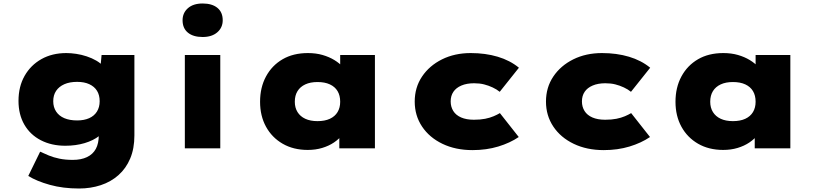

<svg xmlns="http://www.w3.org/2000/svg" viewBox="-20 -850 4690 1100"><path d="M433 230Q341 230 265.5 209Q190 188 142 158L210 19Q233 30 260 41Q287 52 320.5 59Q354 66 397 66Q445 66 478.5 50Q512 34 529 3Q546 -28 546 -77V-135L591 -131Q582 -98 548.5 -71.5Q515 -45 464.5 -30Q414 -15 354 -15Q275 -15 214 -46.5Q153 -78 119.5 -136Q86 -194 86 -272Q86 -354 121 -415.5Q156 -477 217.5 -511.5Q279 -546 360 -546Q386 -546 416.5 -541.5Q447 -537 477 -527Q507 -517 532 -502.5Q557 -488 573.5 -468.5Q590 -449 592 -426L551 -417L562 -535H750V-74Q750 1 726 58Q702 115 658.5 153.5Q615 192 557 211Q499 230 433 230ZM422 -160Q462 -160 491 -173Q520 -186 535.5 -211Q551 -236 551 -270Q551 -305 536 -329.5Q521 -354 492 -367.5Q463 -381 422 -381Q379 -381 348.5 -367.5Q318 -354 301.5 -329.5Q285 -305 285 -270Q285 -236 301.5 -211Q318 -186 348.5 -173Q379 -160 422 -160Z M1039 0V-535H1242V0ZM1141 -638Q1087 -638 1056.5 -663Q1026 -688 1026 -734Q1026 -776 1056.5 -803Q1087 -830 1141 -830Q1195 -830 1225.5 -805Q1256 -780 1256 -734Q1256 -692 1225 -665Q1194 -638 1141 -638Z M1743 9Q1661 9 1599.5 -26.5Q1538 -62 1504 -124Q1470 -186 1470 -267Q1470 -349 1504 -412Q1538 -475 1599 -510.5Q1660 -546 1744 -546Q1790 -546 1828 -535Q1866 -524 1895.5 -506Q1925 -488 1945.5 -465.5Q1966 -443 1974 -422L1929 -417V-535H2128V0H1924V-142L1967 -130Q1961 -103 1941.5 -78Q1922 -53 1893 -33.5Q1864 -14 1826 -2.5Q1788 9 1743 9ZM1799 -156Q1841 -156 1870 -169.5Q1899 -183 1914 -208Q1929 -233 1929 -267Q1929 -303 1914 -328Q1899 -353 1870 -366.5Q1841 -380 1799 -380Q1758 -380 1729 -366.5Q1700 -353 1684.5 -328Q1669 -303 1669 -267Q1669 -233 1684.5 -208Q1700 -183 1729 -169.5Q1758 -156 1799 -156Z M2687 10Q2590 10 2515 -26Q2440 -62 2398 -125Q2356 -188 2356 -268Q2356 -349 2398 -411.5Q2440 -474 2512.5 -510Q2585 -546 2677 -546Q2761 -546 2831.5 -525Q2902 -504 2953 -462L2843 -324Q2826 -338 2802.5 -349Q2779 -360 2753.5 -366.5Q2728 -373 2696 -373Q2654 -373 2623.5 -360Q2593 -347 2577.5 -324Q2562 -301 2562 -269Q2562 -238 2577 -214Q2592 -190 2622 -177Q2652 -164 2695 -164Q2732 -164 2759.5 -169.5Q2787 -175 2808 -184Q2829 -193 2844 -202L2952 -65Q2902 -31 2834.5 -10.5Q2767 10 2687 10Z M3439 10Q3342 10 3267 -26Q3192 -62 3150 -125Q3108 -188 3108 -268Q3108 -349 3150 -411.5Q3192 -474 3264.5 -510Q3337 -546 3429 -546Q3513 -546 3583.5 -525Q3654 -504 3705 -462L3595 -324Q3578 -338 3554.5 -349Q3531 -360 3505.5 -366.5Q3480 -373 3448 -373Q3406 -373 3375.5 -360Q3345 -347 3329.5 -324Q3314 -301 3314 -269Q3314 -238 3329 -214Q3344 -190 3374 -177Q3404 -164 3447 -164Q3484 -164 3511.5 -169.5Q3539 -175 3560 -184Q3581 -193 3596 -202L3704 -65Q3654 -31 3586.5 -10.5Q3519 10 3439 10Z M4123 9Q4041 9 3979.5 -26.5Q3918 -62 3884 -124Q3850 -186 3850 -267Q3850 -349 3884 -412Q3918 -475 3979 -510.5Q4040 -546 4124 -546Q4170 -546 4208 -535Q4246 -524 4275.5 -506Q4305 -488 4325.5 -465.5Q4346 -443 4354 -422L4309 -417V-535H4508V0H4304V-142L4347 -130Q4341 -103 4321.5 -78Q4302 -53 4273 -33.5Q4244 -14 4206 -2.5Q4168 9 4123 9ZM4179 -156Q4221 -156 4250 -169.5Q4279 -183 4294 -208Q4309 -233 4309 -267Q4309 -303 4294 -328Q4279 -353 4250 -366.5Q4221 -380 4179 -380Q4138 -380 4109 -366.5Q4080 -353 4064.5 -328Q4049 -303 4049 -267Q4049 -233 4064.5 -208Q4080 -183 4109 -169.5Q4138 -156 4179 -156Z"/></svg>

Font: Lexend Giga Black
Style: Regular
Weight: 900
Designer: Bonnie Shaver-Troup, Thomas Jockin
Foundry: Lexend
Version: Version 1.007